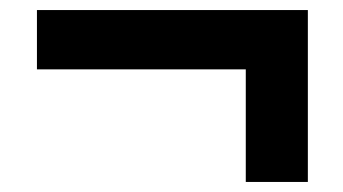

<svg xmlns="http://www.w3.org/2000/svg" viewBox="-20 -459 683 382"><path d="M469 -97V-321H53.5V-439H592.5V-97Z"/></svg>

Font: Encode Sans SemiCondensed SemiCondensed
Style: Bold
Weight: 700
Width: 4
Designer: Multiple Designers
Foundry: Impallari Type
Version: Version 3.000; ttfautohint (v1.8.3) -l 8 -r 50 -G 200 -x 14 